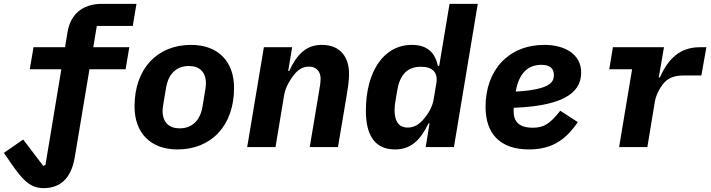

<svg xmlns="http://www.w3.org/2000/svg" viewBox="-52 -760 3673 992"><path d="M172.9 212C257.1 212 315 165.1 334.2 52.9L410.2 -402H596.9L616.1 -516H430L448.2 -626.1H633.9L653.1 -740.1H475.1C367.9 -740.1 311.1 -680 296.9 -594.1L284.1 -516H121.1L101.9 -402H264.9L182.9 92L171.2 96.9L67.8 -39.1L-32 29.8L8.9 89.1C61.1 163 100.1 212 172.9 212Z M865.1 12.1C1038 12.1 1157.3 -109 1157.3 -306.1C1157.3 -442.1 1075.3 -528.1 935 -528.1C762.1 -528.1 643.1 -407 643.1 -209.9C643.1 -73.9 725.1 12.1 865.1 12.1ZM788 -187.9C788 -199.9 791.2 -217 793 -229L806.1 -307.2C818.2 -378.9 860.1 -419 924 -419C978 -419 1012.1 -388.8 1012.1 -328.1C1012.1 -316.1 1009.2 -299 1007.1 -286.9L994.3 -209.2C982.2 -137.1 940 -96.9 876.1 -96.9C822.1 -96.9 788 -127.1 788 -187.9Z M1371.4 0 1416.2 -269.2C1423.3 -311.1 1448.2 -349.1 1463.4 -369C1486.2 -399.1 1510.3 -415.8 1544.4 -415.8C1589.1 -415.8 1604.4 -382.1 1604.4 -355.1C1604.4 -329.9 1600.1 -311.1 1597.3 -293L1548.3 0H1694.2L1740.4 -274.9C1748.2 -323.2 1751.4 -350.1 1751.4 -378.9C1751.4 -459.2 1711.3 -528.1 1610.4 -528.1C1528.4 -528.1 1481.2 -476.9 1442.1 -393.1H1437.1L1457.4 -516H1311.4L1225.1 0Z M2147.4 0H2293.3L2416.5 -740.1H2270.6L2217.3 -420.1H2210.6C2195.3 -487.9 2156.2 -528.1 2075.3 -528.1C1932.5 -528.1 1838.4 -393.1 1838.4 -187.9C1838.4 -67.1 1880.3 12.1 1989.3 12.1C2077.4 12.1 2123.6 -44 2162.3 -122.9H2167.3ZM1986.5 -187.9C1986.5 -204.9 1988.3 -220.9 1990.4 -233L2000.4 -293C2013.5 -371.1 2050.4 -415.1 2122.5 -415.1C2185.4 -415.1 2211.3 -383.9 2202.4 -329.9L2188.6 -247.2C2181.5 -203.8 2157.3 -169 2141.3 -149.9C2117.5 -120 2090.6 -100.9 2054.3 -100.9C2004.3 -100.9 1987.6 -138.8 1986.5 -187.9Z M2681.5 12.1C2813.6 12.1 2879.6 -51.8 2933.6 -128.9L2842.7 -187.9C2789.4 -120 2757.5 -100.1 2700.6 -100.1C2630.7 -100.1 2601.6 -131 2601.6 -186.1C2601.6 -191.1 2601.6 -195 2602.6 -203.1C2896.7 -214.1 2950.6 -302.9 2950.6 -386C2950.6 -480.8 2864.7 -528.1 2760.7 -528.1C2577.4 -528.1 2456.7 -399.9 2456.7 -208.1C2456.7 -71 2529.5 12.1 2681.5 12.1ZM2612.6 -286.9 2615.4 -301.1C2634.6 -389.9 2682.5 -425.1 2745.7 -425.1C2789.4 -425.1 2809.7 -405.9 2809.7 -372.9C2809.7 -339.8 2797.6 -296.9 2612.6 -286.9Z M3292.6 0 3331.7 -236.2C3337.7 -272 3359.7 -308.9 3372.9 -324.9C3396.7 -355.1 3426.8 -370 3480.8 -370H3571.7L3597.7 -516H3563.6C3462.7 -516 3400.6 -458.1 3357.6 -360.1H3351.6L3378.6 -516H3114.7L3095.9 -402H3213.8L3146.7 0Z"/></svg>

Font: Margiela Mono Italic Bold It
Style: Regular
Weight: 700
Designer: Mike Abbink, Paul van der Laan, Pieter van Rosmalen
Foundry: Bold Monday
Version: Version 2.003 2021